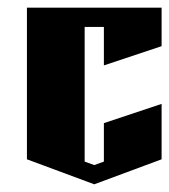

<svg xmlns="http://www.w3.org/2000/svg" viewBox="-20 -520 440 499"><path d="M50 -500H400V-400L250 -350V-450H200V-100L225 -91L250 -100V-200L400 -250V-106L225 -41L50 -106Z"/></svg>

Font: SOV_Meka
Style: Book
Weight: 400
Version: Version 1.00